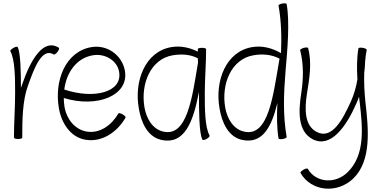

<svg xmlns="http://www.w3.org/2000/svg" viewBox="-20 -829 2266 1156"><path d="M114 0C114 -107 115 -224 149 -315C187 -422 233 -544 304 -501C308 -499 317 -505 326 -516C334 -527 338 -538 335 -541C240 -602 163 -465 115 -325C112 -317 109 -308 106 -300C106 -393 104 -514 86 -546C83 -550 72 -547 60 -540C48 -533 40 -525 42 -521C71 -470 71 -354 71 -267C71 -178 64 -89 64 0C64 4 75 8 89 8C103 8 114 4 114 0Z M736 -121C738 -125 731 -133 719 -140C707 -147 695 -150 693 -146C652 -75 580 -23 501 -37C432 -49 382 -111 369 -181C366 -200 364 -219 364 -239C565 -177 758 -254 732 -403C715 -498 624 -562 529 -545C374 -518 305 -343 335 -175C351 -85 406 -3 493 12C592 30 685 -32 736 -121ZM538 -496C611 -509 685 -466 697 -397C719 -273 545 -230 367 -290C380 -392 440 -479 538 -496Z M1242 -13C1213 -63 1213 -180 1213 -267C1213 -356 1221 -444 1221 -533C1221 -538 1209 -541 1196 -541C1182 -541 1171 -538 1171 -533C1171 -528 1171 -523 1171 -518C1122 -543 1066 -555 1010 -545C855 -518 786 -343 816 -175C830 -92 867 -9 946 12C1093 48 1144 -99 1178 -276C1178 -273 1178 -270 1178 -267C1178 -171 1178 -24 1199 12C1201 16 1213 14 1225 7C1237 0 1244 -9 1242 -13ZM962 -37C898 -52 862 -115 850 -181C825 -324 887 -473 1019 -496C1071 -505 1126 -502 1171 -478C1172 -469 1172 -460 1172 -451C1137 -241 1107 -2 962 -37Z M1657 -796C1674 -701 1676 -605 1672 -509C1619 -540 1558 -556 1496 -545C1341 -518 1272 -343 1302 -175C1316 -92 1353 -9 1432 12C1560 43 1615 -64 1650 -209C1646 -130 1647 -55 1657 4C1658 9 1669 10 1683 8C1697 5 1707 0 1706 -4C1683 -134 1688 -267 1699 -398C1711 -534 1725 -697 1706 -804C1706 -809 1694 -810 1680 -808C1667 -805 1656 -800 1657 -796ZM1448 -37C1384 -52 1348 -115 1336 -181C1311 -324 1373 -473 1505 -496C1559 -506 1616 -501 1663 -476C1625 -260 1599 0 1448 -37Z M1787 -527C1809 -443 1807 -355 1794 -270C1777 -161 1771 -39 1862 9C1972 66 2066 -69 2126 -207C2132 -220 2137 -234 2142 -247C2143 -235 2144 -223 2146 -211C2163 -61 2180 102 2074 207C2001 280 1882 273 1833 187C1830 184 1819 186 1807 193C1795 200 1787 209 1789 212C1855 326 2013 339 2110 243C2217 135 2199 -52 2180 -216C2174 -274 2171 -332 2173 -391C2176 -411 2177 -431 2178 -451V-455C2180 -480 2183 -505 2188 -529C2188 -533 2178 -539 2164 -541C2151 -543 2139 -542 2138 -538C2128 -478 2128 -414 2132 -351C2124 -305 2112 -261 2093 -219C2043 -108 1979 12 1888 -34C1812 -72 1814 -174 1828 -264C1843 -356 1859 -452 1835 -540C1834 -544 1822 -544 1809 -541C1796 -537 1786 -531 1787 -527Z"/></svg>

Font: Nupuram Condensed Thin
Style: Regular
Weight: 100
Width: 3
Designer: Santhosh Thottingal (santhosh.thottingal@gmail.com)
Foundry: SMC
Version: Version 1.000